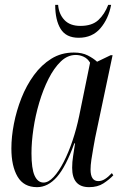

<svg xmlns="http://www.w3.org/2000/svg" viewBox="-20 -763 512 793"><path d="M133 10Q78 10 52.5 -33.5Q27 -77 27 -150Q27 -198 37.5 -252Q48 -306 68.5 -358Q89 -410 120 -452.5Q151 -495 192 -520.5Q233 -546 285 -546Q319 -546 342.5 -534Q366 -522 381 -508L437 -535H445L373 -194Q370 -177 365.5 -152.5Q361 -128 357.5 -104Q354 -80 354 -63Q354 -15 386 -15Q400 -15 413.5 -23.5Q427 -32 442 -48L448 -39Q431 -21 407 -5.5Q383 10 348 10Q278 10 278 -70Q278 -94 282 -119Q286 -144 290 -171H287Q252 -74 215 -32Q178 10 133 10ZM160 -9Q180 -9 201.5 -32Q223 -55 243 -94Q263 -133 279.5 -182Q296 -231 307 -284L352 -504Q342 -521 326 -528.5Q310 -536 293 -536Q259 -536 231 -509Q203 -482 180.5 -437.5Q158 -393 142 -339Q126 -285 118 -230.5Q110 -176 110 -130Q110 -66 123 -37.5Q136 -9 160 -9ZM305 -607Q253 -607 230.5 -643.5Q208 -680 208 -743H220Q223 -705 246 -680.5Q269 -656 312 -656Q360 -656 386 -680Q412 -704 427 -743H439Q428 -685 394.5 -646Q361 -607 305 -607Z"/></svg>

Font: Noto Serif Display ExtraCondensed
Style: Italic
Weight: 400
Width: 2
Italic angle: -12°
Designer: Monotype Design Team
Foundry: Monotype Imaging Inc.
Version: Version 2.009